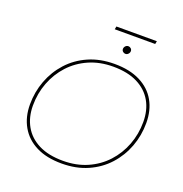

<svg xmlns="http://www.w3.org/2000/svg" viewBox="-160 -1069 1156 1213"><g transform="rotate(20 418.0 -463.0)"><path d="M386 3Q284 3 214 -32.5Q144 -68 107.5 -132Q71 -196 71 -280Q71 -364 99.5 -440Q128 -516 182 -575.5Q236 -635 313 -669Q390 -703 487 -703Q589 -703 659.5 -667.5Q730 -632 766 -568.5Q802 -505 802 -420Q802 -336 773.5 -260Q745 -184 691 -124.5Q637 -65 560 -31Q483 3 386 3ZM388 -16Q478 -16 550.5 -48Q623 -80 674.5 -136Q726 -192 754 -265Q782 -338 782 -420Q782 -499 748.5 -558Q715 -617 649 -650.5Q583 -684 485 -684Q395 -684 322.5 -652Q250 -620 198.5 -564Q147 -508 119 -435Q91 -362 91 -280Q91 -202 124.5 -142.5Q158 -83 224 -49.5Q290 -16 388 -16ZM528 -786Q518 -786 510.5 -793Q503 -800 503 -810Q503 -821 511 -829.5Q519 -838 530 -838Q540 -838 547.5 -831Q555 -824 555 -814Q555 -803 547 -794.5Q539 -786 528 -786ZM412 -909 416 -929H688L684 -909Z"/></g></svg>

Font: Montserrat Thin
Style: Italic
Weight: 100
Italic angle: -11.3°
Designer: Julieta Ulanovsky
Foundry: Julieta Ulanovsky
Version: Version 9.000; ttfautohint (v1.8.4.7-5d5b)